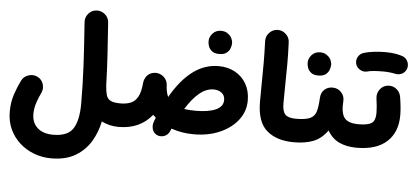

<svg xmlns="http://www.w3.org/2000/svg" viewBox="-58 -794 2604 1208"><g transform="rotate(5 1243.5 -190.0)"><path d="M16.6 16.6Q16.6 -43 33 -92.3Q49.3 -141.6 70.8 -184.6Q84.5 -211.9 114.3 -221.4Q144 -231 171.4 -217.8Q198.7 -204.1 208 -174.8Q217.3 -145.5 204.1 -118.2Q189.5 -88.4 177.7 -53.2Q166 -18.1 166 16.6Q166 72.8 201.7 105Q237.3 137.2 301.3 137.2Q392.6 137.2 426.3 85Q460 32.7 460 -72.3Q460 -196.3 453.4 -319.8Q446.8 -443.4 436.5 -585.9Q434.6 -616.7 454.6 -640.1Q474.6 -663.6 505.4 -665.5Q535.6 -667.5 559.1 -647.2Q582.5 -627 584.5 -596.7Q592.3 -490.2 598.1 -393.6Q604 -296.9 606.9 -202.1Q609.4 -164.6 616 -141.1Q622.6 -117.7 642.8 -106.9Q663.1 -96.2 706.5 -96.2H707Q737.8 -96.2 759.3 -74.5Q780.8 -52.7 780.8 -22Q780.8 8.3 759.3 30.3Q737.8 52.2 707 52.2H706.5Q649.4 52.2 599.1 27.3Q585.4 95.7 550.3 154.5Q515.1 213.4 453.9 249.8Q392.6 286.1 301.3 286.1Q244.6 286.1 193.4 266.8Q142.1 247.6 102.3 211.9Q62.5 176.3 39.6 126.7Q16.6 77.1 16.6 16.6Z M632.8 -22Q632.8 -52.7 654.8 -74.5Q676.8 -96.2 707 -96.2Q742.2 -96.2 769.8 -106.9Q797.4 -117.7 814.7 -148.4Q832 -179.2 836.9 -239.3Q838.4 -254.4 845.7 -267.6Q863.3 -301.3 900.9 -306.2Q909.2 -307.6 918 -306.6Q930.2 -305.7 940.9 -300.3Q960 -292.5 972.4 -275.1Q984.9 -257.8 985.8 -236.3Q987.8 -191.4 1001.5 -162.6Q1063.5 -271.5 1138.2 -327.6Q1212.9 -383.8 1300.8 -383.8Q1360.4 -383.8 1405.8 -358.6Q1451.2 -333.5 1476.8 -288.6Q1502.4 -243.7 1502.4 -184.6Q1502.4 -115.2 1460.2 -60.5Q1418 -5.9 1345.7 25.6Q1273.4 57.1 1182.1 57.1Q1105.5 57.1 1040 33.7Q1037.1 41 1033.7 48.3Q1021.5 77.1 995.1 84.7Q968.8 92.3 947.3 79.6Q928.7 68.4 922.6 45.9Q916.5 23.4 925.8 -2Q930.7 -14.2 935.5 -25.9Q925.8 -34.2 917.5 -42.5Q841.3 52.2 707 52.2Q676.8 52.2 654.8 30.3Q632.8 8.3 632.8 -22ZM1282.7 -234.9Q1236.8 -234.9 1193.6 -199.5Q1150.4 -164.1 1108.4 -96.2Q1139.6 -91.3 1182.1 -91.3Q1263.7 -91.3 1308.8 -112.1Q1354 -132.8 1354 -173.8Q1354 -204.1 1333 -219.5Q1312 -234.9 1282.7 -234.9ZM1224.1 -534.2Q1224.1 -562 1244.6 -584.2Q1265.1 -606.4 1296.9 -606.4Q1319.8 -606.4 1335.7 -596.7Q1351.6 -586.9 1360.8 -572.8Q1372.6 -553.2 1372.6 -534.2Q1372.6 -519.5 1366.2 -502.2Q1359.9 -484.9 1343.5 -472.4Q1327.1 -460 1297.9 -460Q1267.6 -460 1252 -472.7Q1236.3 -485.4 1230 -502Q1224.1 -518.1 1224.1 -534.2Z M1579.6 -184.1Q1579.6 -249 1580.6 -307.9Q1581.5 -366.7 1581.5 -428.7Q1581.5 -490.7 1578.6 -565.4Q1577.6 -596.2 1598.6 -618.9Q1619.6 -641.6 1649.9 -643.1Q1680.2 -644 1703.1 -623Q1726.1 -602.1 1727.1 -571.3Q1730.5 -498 1730.2 -435.3Q1730 -372.6 1728.8 -312.5Q1727.5 -252.4 1727.5 -186Q1727.5 -135.7 1746.3 -116Q1765.1 -96.2 1814 -96.2H1814.5Q1845.2 -96.2 1866.7 -74.5Q1888.2 -52.7 1888.2 -22Q1888.2 8.3 1866.7 30.3Q1845.2 52.2 1814.5 52.2H1814Q1704.6 52.2 1642.1 -2Q1579.6 -56.2 1579.6 -184.1Z M1739.7 -22Q1739.7 -52.7 1762 -74.5Q1784.2 -96.2 1814.5 -96.2Q1876 -96.2 1904.3 -109.9Q1932.6 -123.5 1941.7 -155.3Q1950.7 -187 1953.1 -241.2Q1955.1 -275.9 1978.3 -294.9Q2001.5 -314 2032.7 -311.5Q2063.5 -309.6 2083.7 -286.4Q2104 -263.2 2101.6 -232.9Q2096.2 -158.7 2119.6 -127.4Q2143.1 -96.2 2210 -96.2H2210.4Q2241.2 -96.2 2262.7 -74.5Q2284.2 -52.7 2284.2 -22Q2284.2 8.3 2262.7 30.3Q2241.2 52.2 2210.4 52.2H2210Q2147.9 52.2 2101.3 31Q2054.7 9.8 2025.4 -40.5Q1986.8 13.2 1935.5 32.7Q1884.3 52.2 1814.5 52.2Q1784.2 52.2 1762 30.3Q1739.7 8.3 1739.7 -22ZM1856.9 -453.6Q1856.9 -481.4 1877.4 -503.7Q1897.9 -525.9 1929.7 -525.9Q1952.6 -525.9 1968.5 -516.1Q1984.4 -506.3 1993.7 -492.2Q2005.4 -472.7 2005.4 -453.6Q2005.4 -439 1999 -421.6Q1992.7 -404.3 1976.3 -391.8Q1960 -379.4 1930.7 -379.4Q1900.4 -379.4 1884.8 -392.1Q1869.1 -404.8 1862.8 -421.4Q1856.9 -437.5 1856.9 -453.6Z M2136.2 -22Q2136.2 -52.7 2158.2 -74.5Q2180.2 -96.2 2210.4 -96.2Q2269 -96.2 2292.5 -112.5Q2315.9 -128.9 2315.9 -175.8Q2315.9 -212.4 2307.6 -270.5Q2304.2 -300.8 2322.8 -325.4Q2341.3 -350.1 2371.6 -354Q2401.9 -357.9 2426 -339.4Q2450.2 -320.8 2455.1 -290.5Q2466.3 -222.7 2466.3 -174.8Q2466.3 -67.9 2400.6 -7.8Q2335 52.2 2210.4 52.2Q2180.2 52.2 2158.2 30.3Q2136.2 8.3 2136.2 -22ZM2162.1 -472.7Q2155.8 -495.6 2167.2 -516.8Q2178.7 -538.1 2202.6 -545.9Q2230 -554.2 2266.1 -558.6Q2302.2 -563 2337.9 -563Q2375 -563 2404.5 -557.9Q2434.1 -552.7 2454.6 -544.4Q2478.5 -530.8 2484.9 -504.6Q2491.2 -478.5 2476.6 -457Q2464.4 -439.9 2447 -434.3Q2429.7 -428.7 2411.1 -432.6Q2397 -436 2376.7 -438.2Q2356.4 -440.4 2337.9 -440.4Q2305.2 -440.4 2278.6 -438.5Q2252 -436.5 2235.4 -431.6Q2212.4 -425.3 2190.7 -437.5Q2168.9 -449.7 2162.1 -472.7Z"/></g></svg>

Font: Mikhak ExtraBold
Style: Regular
Weight: 800
Designer: Amin Abedi
Version: Version 3.3